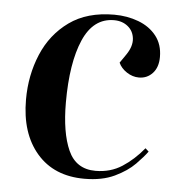

<svg xmlns="http://www.w3.org/2000/svg" viewBox="-44 -572 586 629"><g transform="rotate(5 248.5 -258.0)"><path d="M307 -530Q350 -530 387 -516Q424 -502 446 -474Q468 -446 468 -405Q468 -371 450 -351.5Q432 -332 405 -332Q384 -332 365 -344.5Q346 -357 338 -375L358 -404Q377 -432 374.5 -457Q372 -482 353.5 -497Q335 -512 308 -512Q240 -512 207 -436Q174 -360 174 -230Q174 -131 200 -73Q226 -15 290 -15Q339 -15 377 -39.5Q415 -64 447 -103L458 -93Q446 -76 421 -50.5Q396 -25 355 -5.5Q314 14 256 14Q156 14 99.5 -51.5Q43 -117 43 -228Q43 -308 72 -377Q101 -446 159.5 -488Q218 -530 307 -530Z"/></g></svg>

Font: Literata 72pt SemiBold
Style: Italic
Weight: 600
Italic angle: -2°
Designer: Latin by Veronika Burian and Jose Scaglione. Greek by Irene Vlachou. Cyrillic by Vera Evstafieva
Foundry: TypeTogether
Version: Version 3.002